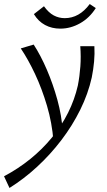

<svg xmlns="http://www.w3.org/2000/svg" viewBox="-73 -643 530 952"><path d="M-26 289 -53 231Q17 194 77 145.5Q137 97 184.5 39Q232 -19 264.5 -84Q297 -149 313 -219Q322 -265 325.5 -314Q329 -363 325 -414H395Q397 -376 393.5 -337.5Q390 -299 382 -259Q364 -178 325 -99Q286 -20 231.5 51.5Q177 123 111.5 183.5Q46 244 -26 289ZM192 56Q185 -34 160 -118.5Q135 -203 101 -275.5Q67 -348 30 -403L94 -422Q129 -368 159.5 -297Q190 -226 211.5 -148Q233 -70 238 8ZM226 -501Q184 -501 150.5 -519Q117 -537 95 -573L145 -612Q168 -580 193.5 -566.5Q219 -553 248 -553Q284 -553 315 -570.5Q346 -588 372 -623L402 -603Q371 -554 324 -527.5Q277 -501 226 -501Z"/></svg>

Font: Ysabeau Infant
Style: Italic
Weight: 400
Italic angle: -12°
Designer: Christian Thalmann (Catharsis Fonts)
Version: Version 2.001;gftools[0.9.30]; featfreeze: ss01,ss02,lnum